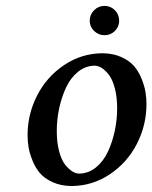

<svg xmlns="http://www.w3.org/2000/svg" viewBox="-20 -619 515 649"><path d="M299.8 -397Q268.6 -396.5 243.4 -376Q218.3 -355.5 203.1 -322.8Q188 -290 179.9 -252.2Q171.9 -214.4 171.9 -176.8Q171.9 -137.7 179.7 -108.2Q187.5 -78.6 199.7 -63Q211.9 -47.4 224.1 -39.8Q236.3 -32.2 248 -32.2Q279.3 -32.7 304.4 -53.2Q329.6 -73.7 344.7 -106.2Q359.9 -138.7 367.9 -176.5Q376 -214.4 376 -252Q376 -291 368.2 -320.6Q360.4 -350.1 348.1 -366Q335.9 -381.8 323.7 -389.4Q311.5 -397 299.8 -397ZM222.2 9.8H221.2Q185.1 9.3 157.5 -3.4Q129.9 -16.1 114.5 -34.4Q99.1 -52.7 89.4 -77.4Q79.6 -102.1 76.4 -122.1Q73.2 -142.1 73.2 -162.1Q73.2 -232.9 105.5 -296.1Q137.7 -359.4 196.5 -398.9Q255.4 -438.5 326.2 -439H327.1Q363.3 -438.5 390.9 -425.8Q418.5 -413.1 433.8 -394.8Q449.2 -376.5 459 -351.8Q468.8 -327.1 471.9 -307.1Q475.1 -287.1 475.1 -267.1Q475.1 -196.3 442.9 -133.1Q410.6 -69.8 351.8 -30.3Q293 9.3 222.2 9.8ZM283.2 -548.8Q283.2 -569.3 297.9 -584.2Q312.5 -599.1 333 -599.1Q354 -599.1 368.4 -584.5Q382.8 -569.8 382.8 -548.8Q382.8 -528.8 368.4 -514.4Q354 -500 333 -500Q313 -500 298.1 -514.4Q283.2 -528.8 283.2 -548.8Z"/></svg>

Font: Common Serif Medium
Style: Italic
Weight: 500
Italic angle: -12°
Designer: Philipp H. Poll, Khaled Hosny
Foundry: Stefan Peev, Context Ltd.
Version: Version 1.026